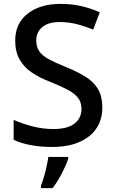

<svg xmlns="http://www.w3.org/2000/svg" viewBox="-20 -744 590 985"><path d="M505 -193Q505 -98 436 -44Q367 10 247 10Q189 10 137.5 0.5Q86 -9 50 -27V-129Q90 -111 144 -96.5Q198 -82 254 -82Q326 -82 362 -110Q398 -138 398 -185Q398 -218 381.5 -240.5Q365 -263 330 -282Q295 -301 238 -324Q185 -344 144.5 -371Q104 -398 81 -438Q58 -478 58 -536Q58 -624 122 -674Q186 -724 290 -724Q348 -724 397.5 -712.5Q447 -701 492 -681L458 -592Q417 -609 374.5 -620Q332 -631 287 -631Q228 -631 197 -605Q166 -579 166 -537Q166 -504 181 -481.5Q196 -459 229 -441Q262 -423 316 -401Q376 -377 418.5 -350.5Q461 -324 483 -286.5Q505 -249 505 -193ZM330 70Q321 99 298.5 143Q276 187 250 221H190V209Q197 191 205 164.5Q213 138 219 110Q225 82 228 61H330Z"/></svg>

Font: Noto Sans Kannada Medium
Style: Regular
Weight: 500
Designer: Jelle Bosma - Monotype Design Team
Foundry: Monotype Imaging Inc.
Version: Version 2.005; ttfautohint (v1.8.4.7-5d5b)